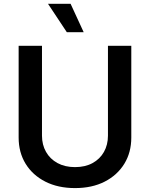

<svg xmlns="http://www.w3.org/2000/svg" viewBox="-20 -965 778 996"><path d="M369.1 10.7Q281.2 10.7 215.3 -22.7Q149.4 -56.2 113 -115.2Q76.7 -174.3 76.7 -251.5V-727.5H197.8V-261.2Q197.8 -213.9 218.8 -177Q239.7 -140.1 278.3 -119.1Q316.9 -98.1 369.1 -98.1Q421.9 -98.1 460.2 -119.1Q498.5 -140.1 519.3 -177Q540 -213.9 540 -261.2V-727.5H661.1V-251.5Q661.1 -174.3 624.8 -115.2Q588.4 -56.2 522.9 -22.7Q457.5 10.7 369.1 10.7ZM326.7 -797.9 229 -945.3H346.2L414.1 -797.9Z"/></svg>

Font: Inter Cardless
Style: Medium
Weight: 500
Designer: Rasmus Andersson
Foundry: rsms
Version: Version 4.001;git-9221beed3